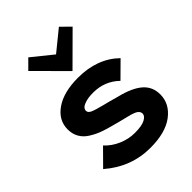

<svg xmlns="http://www.w3.org/2000/svg" viewBox="-268 -1092 1237 1237"><g transform="rotate(-45 350.5 -473.5)"><path d="M651 -188Q651 -103 576 -46Q501 11 362 11Q188 11 50 -108L157 -216Q196 -174 250 -151Q304 -128 359 -128Q424 -128 453.5 -144Q483 -160 483 -181Q483 -198 467 -210.5Q451 -223 401 -235Q394 -236 344.5 -249Q295 -262 288 -264Q242 -276 207.5 -289Q173 -302 139 -323.5Q105 -345 87 -377Q69 -409 69 -450Q69 -534 145 -586.5Q221 -639 352 -639Q527 -639 635 -534L531 -431Q458 -502 353 -502Q310 -502 282 -493Q254 -484 245.5 -473.5Q237 -463 237 -452Q237 -434 260.5 -423.5Q284 -413 348 -397Q382 -389 449 -370Q551 -345 601 -301.5Q651 -258 651 -188ZM497 -958 560 -896 358 -695H356L156 -896L218 -958L358 -845Z"/></g></svg>

Font: Sinkin Sans 700 Bold
Style: Bold
Weight: 700
Designer: Keith Bates
Foundry: K-Type
Version: Sinkin Sans (version 1.0)  by Keith Bates   •   © 2014   www